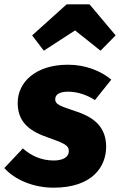

<svg xmlns="http://www.w3.org/2000/svg" viewBox="-42 -851 556 890"><path d="M161 -616 306 -710 424 -616 494 -687 373 -831H267L107 -687ZM273 -551C123 -551 40 -470 40 -374C40 -293 85 -247 174 -216C258 -186 277 -178 277 -150C277 -123 250 -107 207 -107C146 -107 99 -132 64 -163L-22 -72C25 -19 111 19 206 19C386 19 450 -78 450 -171C450 -255 402 -304 315 -333C231 -361 214 -368 214 -391C214 -412 232 -426 274 -426C315 -426 360 -412 398 -387L474 -482C424 -523 354 -551 273 -551Z"/></svg>

Font: Fira Sans ExtraBold
Style: Italic
Weight: 800
Italic angle: -8°
Designer: bBox Type GmbH & Carrois Corporate GbR & Edenspiekermann AG
Foundry: bBox Type GmbH & Carrois Corporate GbR & Edenspiekermann AG
Version: Version 4.301;PS 004.301;hotconv 1.0.88;makeotf.lib2.5.64775